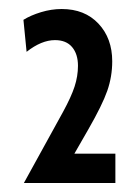

<svg xmlns="http://www.w3.org/2000/svg" viewBox="-20 -792 304 426"><path d="M236 -451V-386H33L120 -544Q138 -577 145.5 -600Q153 -623 153 -646Q153 -672 140 -687.5Q127 -703 102 -703Q72 -703 39 -677L32 -748Q48 -758 71 -765Q94 -772 117 -772Q168 -772 198.5 -739.5Q229 -707 229 -656Q229 -622 218 -590.5Q207 -559 176 -505L145 -451Z"/></svg>

Font: Cabin Condensed
Style: Regular
Weight: 400
Width: 3
Designer: Pablo Impallari
Foundry: Pablo Impallari. http://www.impallari.com Igino Marini. http://www.ikern.com
Version: Version 2.200